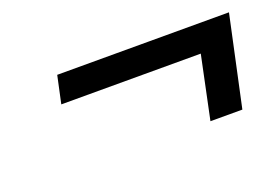

<svg xmlns="http://www.w3.org/2000/svg" viewBox="-50 -660 756 520"><g transform="rotate(-20 327.5 -400.0)"><path d="M121 -451 138 -530H633L616 -451L577 -270H485L523 -451Z"/></g></svg>

Font: Be Vietnam Pro
Style: Italic
Weight: 400
Italic angle: -12°
Designer: Lam Bao, Tony Le, Vietanh Nguyen
Foundry: Yellow Type Foundry
Version: Version 1.002; ttfautohint (v1.8.3)